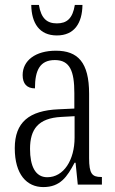

<svg xmlns="http://www.w3.org/2000/svg" viewBox="-20 -750 469 780"><path d="M211 -606C282 -606 314 -656 315 -730H284C275 -674 251 -655 211 -655C171 -655 147 -675 138 -730H107C108 -656 140 -606 211 -606ZM156 10C225 10 253 -32 283 -89H287L296 0H394V-31H391C354 -31 342 -44 342 -108V-369C342 -497 296 -544 207 -544C124 -544 72 -504 72 -445C72 -410 89 -391 122 -391C122 -466 143 -506 203 -506C264 -506 282 -461 282 -372V-309L218 -306C98 -301 40 -253 40 -148C40 -41 89 10 156 10ZM172 -30C123 -30 102 -76 102 -145C102 -225 135 -270 229 -275L283 -278V-191C283 -100 239 -30 172 -30Z"/></svg>

Font: Noto Serif Lao ExtraCondensed Light
Style: Regular
Weight: 300
Width: 2
Designer: Monotype Design Team
Foundry: Monotype Imaging Inc.
Version: Version 2.003